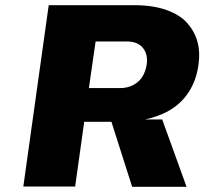

<svg xmlns="http://www.w3.org/2000/svg" viewBox="-20 -720 789 741"><path d="M490 1 410 -250H305L270 0H70L168 -700H498Q571 -700 623.5 -681Q676 -662 704 -629.5Q732 -597 742.5 -557Q753 -517 746 -470Q735 -388 684 -333.5Q633 -279 540 -259H606L700 1ZM323 -380H443Q472 -380 494.5 -392Q517 -404 529.5 -424Q542 -444 546 -470Q552 -509 532 -534.5Q512 -560 469 -560H349Z"/></svg>

Font: Fivo Sans Modern Heavy
Style: Regular
Weight: 900
Designer: Alexander Slobzheninov
Foundry: Alexander Slobzheninov
Version: 1.0